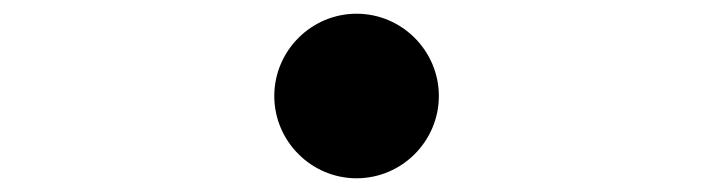

<svg xmlns="http://www.w3.org/2000/svg" viewBox="-20 -520 1040 280"><path d="M620 -380C620 -446 566 -500 500 -500C434 -500 380 -446 380 -380C380 -314 434 -260 500 -260C566 -260 620 -314 620 -380Z"/></svg>

Font: Noto Serif TC Black
Style: Regular
Weight: 900
Version: Version 1.001;PS 1.001;hotconv 16.6.54;makeotf.lib2.5.65590